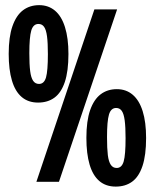

<svg xmlns="http://www.w3.org/2000/svg" viewBox="-20 -696 593 735"><path d="M13.3 -489.7Q13.3 -554.7 27.7 -595.8Q42 -637 68 -656.7Q94 -676.3 130 -676.3Q165.3 -676.3 190.5 -655.2Q215.7 -634 228.8 -592Q242 -550 242 -489.3Q242 -423.7 228.2 -382.3Q214.3 -341 188.5 -322.2Q162.7 -303.3 125.7 -303.3Q88 -303.3 63 -324.7Q38 -346 25.7 -387.7Q13.3 -429.3 13.3 -489.7ZM163.3 -488.7Q163.3 -532 160 -557Q156.7 -582 148.8 -593.2Q141 -604.3 127.3 -604.3Q107.3 -604.3 99.8 -579.3Q92.3 -554.3 92.3 -492.3Q92.3 -449 95.5 -423.8Q98.7 -398.7 106.8 -386.7Q115 -374.7 129.3 -374.7Q149 -374.7 156.2 -399.8Q163.3 -425 163.3 -488.7ZM310.7 -168Q310.7 -233 325 -274.2Q339.3 -315.3 365.3 -335Q391.3 -354.7 427.3 -354.7Q462.7 -354.7 487.8 -333.5Q513 -312.3 526.2 -270.3Q539.3 -228.3 539.3 -167.7Q539.3 -102 525.5 -60.7Q511.7 -19.3 485.8 -0.5Q460 18.3 423 18.3Q385.3 18.3 360.3 -3Q335.3 -24.3 323 -66Q310.7 -107.7 310.7 -168ZM460.7 -167Q460.7 -210.3 457.3 -235.3Q454 -260.3 446.2 -271.5Q438.3 -282.7 424.7 -282.7Q404.7 -282.7 397.2 -257.7Q389.7 -232.7 389.7 -170.7Q389.7 -127.3 392.8 -102.2Q396 -77 404.2 -65Q412.3 -53 426.7 -53Q446.3 -53 453.5 -78.2Q460.7 -103.3 460.7 -167ZM341.3 -660H428.3L205.7 0H119.3Z"/></svg>

Font: Bricolage Grotesque 96pt Condensed ExBd
Style: Regular
Weight: 800
Width: 3
Designer: Mathieu Triay
Foundry: Atelier Triay
Version: Version 1.001;Glyphs 3.2 (3207)